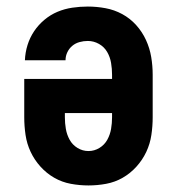

<svg xmlns="http://www.w3.org/2000/svg" viewBox="-20 -558 540 586"><path d="M250 8Q223 8 196 3Q169 -2 145.5 -15.5Q122 -29 103.5 -49.5Q85 -70 73.5 -94.5Q62 -119 58 -146Q54 -173 54 -200V-317H322V-330Q322 -348 319 -366Q316 -384 307 -399.5Q298 -415 282 -424Q266 -433 248 -433Q235 -433 222.5 -429.5Q210 -426 200.5 -418Q191 -410 185.5 -398.5Q180 -387 180 -374H56Q57 -398 64 -420.5Q71 -443 84 -462.5Q97 -482 115.5 -497.5Q134 -513 155.5 -522Q177 -531 200.5 -534.5Q224 -538 248 -538Q275 -538 302 -533Q329 -528 353 -515Q377 -502 395.5 -481.5Q414 -461 425.5 -436Q437 -411 441.5 -384Q446 -357 446 -330V-200Q446 -173 442 -146Q438 -119 426.5 -94.5Q415 -70 396.5 -49.5Q378 -29 354.5 -15.5Q331 -2 304 3Q277 8 250 8ZM250 -97Q268 -97 283.5 -106.5Q299 -116 307.5 -131.5Q316 -147 319 -164.5Q322 -182 322 -200V-213H178V-200Q178 -182 181 -164.5Q184 -147 192.5 -131.5Q201 -116 216.5 -106.5Q232 -97 250 -97Z"/></svg>

Font: Iosevka Slab Extrabold
Style: Regular
Weight: 800
Monospace: yes
Designer: Belleve Invis
Foundry: Belleve Invis
Version: Version 11.1.1; ttfautohint (v1.8.3)